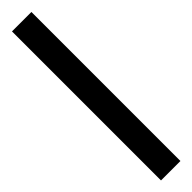

<svg xmlns="http://www.w3.org/2000/svg" viewBox="19 -1024 461 461"><g transform="rotate(45 250.0 -793.0)"><path d="M503 -760V-826H-3V-760Z"/></g></svg>

Font: Noto Sans Runic
Style: Regular
Weight: 400
Designer: Monotype Design Team
Foundry: Monotype Imaging Inc.
Version: Version 2.002